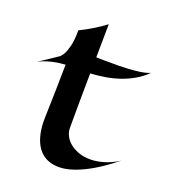

<svg xmlns="http://www.w3.org/2000/svg" viewBox="-137 -781 785 891"><g transform="rotate(20 255.5 -335.5)"><path d="M518.1 -111.8Q480 -81.1 442.9 -56.6Q405.8 -32.2 370.8 -15.6Q335.9 1 304 9Q272 17.1 244.1 15.1Q215.8 13.2 192.1 1.5Q168.5 -10.3 151.4 -33.7Q134.3 -57.1 125 -93.8Q115.7 -130.4 117.2 -182.1Q117.7 -210 119.1 -248Q120.1 -280.8 121.1 -329.1Q122.1 -377.4 123 -441.9Q112.8 -440.9 97.9 -439.5Q83 -438 65.7 -434.3Q48.3 -430.7 29.8 -424.6Q11.2 -418.5 -6.8 -409.2Q7.8 -418.5 22.7 -428.2Q37.6 -438 49.8 -446.3Q64 -455.6 77.1 -464.8Q90.3 -471.7 100.6 -489.7Q109.4 -505.4 116.7 -534.2Q124 -563 124 -611.8Q158.2 -628.9 181.6 -643.1Q205.1 -657.2 219.7 -667Q236.8 -678.7 247.1 -687L245.1 -522.9Q257.8 -522.5 270 -522.2Q282.2 -522 291.5 -522H312Q354 -521 391.6 -522.9Q407.7 -523.4 424.6 -524.9Q441.4 -526.4 457 -528.6Q472.7 -530.8 486.1 -534.2Q499.5 -537.6 508.8 -542Q482.4 -515.6 450.9 -497.6Q419.4 -479.5 385.3 -468Q351.1 -456.5 315.2 -450.7Q279.3 -444.8 244.1 -442.9Q243.2 -373 242.7 -305.7Q242.2 -238.3 242.2 -172.9Q242.7 -151.4 252.9 -132.3Q263.2 -113.3 281.5 -99.1Q299.8 -85 324.7 -76.4Q349.6 -67.9 379.9 -67.9Q410.6 -67.9 446 -78.1Q481.4 -88.4 518.1 -111.8Z"/></g></svg>

Font: Eagle Lake
Style: Regular
Weight: 400
Designer: Astigmatic (AOETI)
Foundry: Astigmatic (AOETI)
Version: Version 1.000